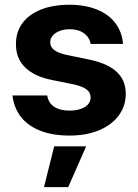

<svg xmlns="http://www.w3.org/2000/svg" viewBox="-20 -557 579 804"><path d="M272.5 -434.6Q249 -434.6 230.2 -427.5Q211.4 -420.4 200.7 -408Q189.9 -395.5 190.4 -379.9Q189 -342.3 258.8 -327.1L353.5 -307.6Q430.7 -291.5 468.5 -256.3Q506.3 -221.2 506.8 -164.1Q506.3 -112.3 476.8 -72.8Q447.3 -33.2 394 -11.2Q340.8 10.7 271.5 10.7Q200.7 10.7 148.9 -9.5Q97.2 -29.8 67.6 -67.6Q38.1 -105.5 32.2 -157.2H177.7Q182.6 -126 207 -109.9Q231.4 -93.8 271.5 -93.8Q311 -93.8 335.2 -108.9Q359.4 -124 359.4 -149.4Q359.4 -169.9 342 -182.9Q324.7 -195.8 287.1 -204.1L199.2 -221.7Q124 -236.3 85 -274.9Q45.9 -313.5 46.9 -372.1Q46.4 -422.4 73.7 -459.7Q101.1 -497.1 151.9 -517.1Q202.6 -537.1 270.5 -537.1Q336.4 -537.1 385.7 -517.1Q435.1 -497.1 463.1 -460.2Q491.2 -423.3 495.1 -373H359.4Q355 -400.9 331.5 -417.7Q308.1 -434.6 272.5 -434.6ZM207 55.7H340.8L265.6 226.6H164.1Z"/></svg>

Font: WEMIX Pretendard
Style: Bold
Weight: 700
Designer: Base glyphs from Inter by Rasmus Andersson; Hangeul glyphs from Noto Sans CJK(Source Han Sans) by Jang Soo-young and Kan
Foundry: Kil Hyung-jin
Version: Version 1.000